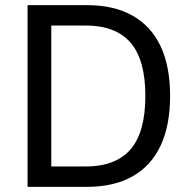

<svg xmlns="http://www.w3.org/2000/svg" viewBox="-20 -725 742 745"><path d="M87 0V-705H318Q422 -705 494 -664.5Q566 -624 603 -546Q640 -468 640 -353Q640 -238 603 -159.5Q566 -81 494 -40.5Q422 0 318 0ZM179 -79H312Q429 -79 486.5 -145.5Q544 -212 544 -353Q544 -493 486.5 -559.5Q429 -626 312 -626H179Z"/></svg>

Font: Nunito Sans 10pt SemiCondensed Medium
Style: Regular
Weight: 500
Width: 4
Designer: Vernon Adams
Foundry: Vernon Adams
Version: Version 3.101;gftools[0.9.27]